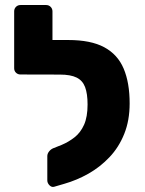

<svg xmlns="http://www.w3.org/2000/svg" viewBox="-20 -730 575 763"><path d="M194.5 12.4Q184.9 14.7 176.4 6.1Q168 -2.6 168 -13.2V-109.5Q168 -119.4 175.2 -128.4Q182.4 -137.4 192.8 -141.4L225 -154.2Q253.1 -166 276.6 -184.6Q300.1 -203.1 314.1 -234.3Q328 -265.5 328 -314.6Q328 -358 318.1 -384Q308.3 -410 284.4 -421.8Q260.5 -433.6 218.2 -433.6H194.9Q184.9 -433.6 177.3 -440.9Q169.7 -448.1 169.7 -458.8V-547.1Q169.7 -557.1 177.3 -564.1Q184.9 -571 194.9 -571H251.4Q340.9 -571 394.2 -542.3Q447.6 -513.5 471.4 -457.4Q495.2 -401.3 495.2 -318.9Q495.2 -251.4 473.8 -198.1Q452.4 -144.7 415.3 -105.6Q378.2 -66.4 331.9 -40.1Q285.6 -13.9 235.3 0.5ZM230 -433.6 61.4 -434Q50.8 -434 43.5 -441.1Q36.3 -448.1 36.3 -458.8V-684.9Q36.3 -695.5 43.5 -702.8Q50.8 -710 61.4 -710H163.4Q174 -710 181.2 -702.8Q188.5 -695.5 188.5 -684.9V-571H231.1Z"/></svg>

Font: Rubik Light
Style: Regular
Weight: 300
Designer: Hubert and Fischer
Foundry: Hubert and Fischer
Version: Version 2.300;gftools[0.9.30]